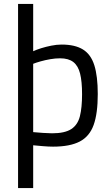

<svg xmlns="http://www.w3.org/2000/svg" viewBox="-20 -737 568 978"><path d="M72 221V-717H149V-476Q166 -484 190 -491.5Q214 -499 241.5 -504.5Q269 -510 294 -510Q362 -510 402.5 -485Q443 -460 460.5 -404.5Q478 -349 478 -258Q478 -159 457 -100.5Q436 -42 386 -16Q336 10 250 10Q228 10 198.5 7.5Q169 5 149 3V221ZM245 -58Q310 -58 343 -79.5Q376 -101 387 -145Q398 -189 398 -257Q398 -322 388 -362Q378 -402 353.5 -421Q329 -440 286 -440Q262 -440 236 -435.5Q210 -431 187 -424.5Q164 -418 149 -412V-64Q170 -62 199 -60Q228 -58 245 -58Z"/></svg>

Font: Cairo
Style: Regular
Weight: 400
Designer: Mohamed Gaber, Accademia di Belle Arti di Urbino
Foundry: Kief Type Foundry, Accademia di Belle Arti di Urbino
Version: Version 3.120